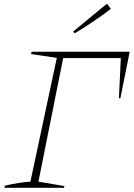

<svg xmlns="http://www.w3.org/2000/svg" viewBox="-20 -889 634 909"><path d="M594 -644 550 -424H543L552 -614H279L162 -29L285 -8L283 0H1L3 -10Q73 -26 124 -29L249 -615L127 -633L130 -644ZM333 -731 327 -740 483 -869H489L505 -847Q464 -816 422 -787.5Q380 -759 333 -731Z"/></svg>

Font: Piazzolla Thin
Style: Italic
Weight: 100
Italic angle: -11.3°
Designer: Juan Pablo del Peral
Foundry: Huerta Tipografica
Version: Version 1.330